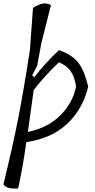

<svg xmlns="http://www.w3.org/2000/svg" viewBox="-43 -833 554 1123"><path d="M145 -393 157 -381Q222 -465 302 -540Q383 -511 418 -462.5Q453 -414 473 -326Q441 -194 349.5 -108.5Q258 -23 111 -2Q89 156 63 269Q-3 275 -23 245Q32 20 63 -138Q94 -296 132 -540L150 -787Q185 -808 206.5 -812Q228 -816 255 -804L198 -576L174 -447ZM120 -61Q238 -86 311 -159.5Q384 -233 402 -328Q393 -384 370.5 -416.5Q348 -449 302 -469Q210 -381 154 -306Q149 -274 120 -61Z"/></svg>

Font: Tillana
Style: Regular
Weight: 400
Designer: Lipi Raval (Devanagari, Latin), Jonny Pinhorn (Latin)
Foundry: Indian Type Foundry
Version: Version 2.003;PS 1.0;hotconv 1.0.79;makeotf.lib2.5.61930; tt